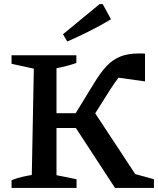

<svg xmlns="http://www.w3.org/2000/svg" viewBox="-20 -928 780 948"><path d="M37 0V-38Q61 -48 86 -54Q111 -60 137 -64L147 -589L37 -613V-655H357V-617Q334 -609 309.5 -602.5Q285 -596 259 -591V-63L358 -43V0ZM206 -296V-369H405V-296ZM548 0 333 -329 428 -402 681 -18 606 -80 740 -43V0ZM412 -308 329 -329 448 -523Q478 -572 507.5 -603Q537 -634 574.5 -649Q612 -664 665 -664Q673 -664 680.5 -664Q688 -664 696 -663V-526L547 -547L601 -583Q585 -571 566 -546Q547 -521 525 -487ZM312 -723 291 -759 472 -908H487L528 -833Q475 -801 421 -774Q367 -747 312 -723Z"/></svg>

Font: Piazzolla 24pt SemiBold
Style: Regular
Weight: 600
Designer: Juan Pablo del Peral
Foundry: Huerta Tipografica
Version: Version 2.005